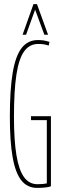

<svg xmlns="http://www.w3.org/2000/svg" viewBox="-20 -905 301 935"><path d="M28 -336Q28 -470 42 -552Q56 -634 86 -672Q116 -710 165 -710Q172 -710 179 -709.5Q186 -709 193 -708Q200 -707 207 -705Q214 -703 221 -701L217 -683Q203 -688 190.5 -689.5Q178 -691 166 -691Q124 -691 98 -655.5Q72 -620 60 -542Q48 -464 48 -336Q48 -222 60 -149.5Q72 -77 97 -42.5Q122 -8 162 -8Q178 -8 189 -9Q200 -10 208 -12V-320H131V-339H228V2Q220 6 201 8Q182 10 161 10Q113 10 84 -26.5Q55 -63 41.5 -139.5Q28 -216 28 -336ZM90 -736 143 -885H160L214 -736H196L151 -858L107 -736Z"/></svg>

Font: Georama ExtraCondensed Thin
Style: Regular
Weight: 100
Width: 2
Designer: Jean-Baptiste Levee
Foundry: Production Type
Version: Version 1.001